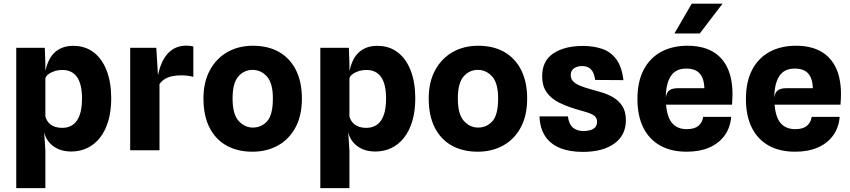

<svg xmlns="http://www.w3.org/2000/svg" viewBox="-20 -800 4522 1022"><path d="M359 6.5Q318.5 6.5 288.2 -7.5Q258 -21.5 239.5 -45Q221 -68.5 215 -96.5H154L221.5 -180.5Q226.5 -161.5 238.2 -147.8Q250 -134 268.5 -126.8Q287 -119.5 312 -119.5Q362 -119.5 389.2 -158Q416.5 -196.5 416.5 -276.5Q416.5 -352 390 -389.8Q363.5 -427.5 313 -427.5Q288.5 -427.5 268.8 -420.8Q249 -414 236.5 -404Q224 -394 221.5 -383V-423.5Q228.5 -453.5 240.2 -478Q252 -502.5 270 -519.8Q288 -537 312.8 -546.5Q337.5 -556 370 -556Q433.5 -556 478.5 -521.5Q523.5 -487 547.8 -424.2Q572 -361.5 572 -276.5Q572 -209 556.5 -156.5Q541 -104 512.8 -67.8Q484.5 -31.5 445.5 -12.5Q406.5 6.5 359 6.5ZM66.5 201.5V-545.5H218.5L221.5 -459V-144L215 -96.5L221.5 0.5V201.5Z M673 0V-545.5H812L825 -332L816 -364.5Q820.5 -407.5 832.5 -442.8Q844.5 -478 863.5 -503.5Q882.5 -529 909.2 -543Q936 -557 970.5 -557Q980.5 -557 990.8 -556Q1001 -555 1009 -552.5V-391Q992 -395.5 976.2 -397.2Q960.5 -399 945 -399Q917.5 -399 895.2 -394Q873 -389 856.5 -378.8Q840 -368.5 829 -352.5V0Z M1324 7.5Q1244.5 7.5 1186 -25Q1127.5 -57.5 1095.2 -120.8Q1063 -184 1063 -276Q1063 -363 1097 -426Q1131 -489 1190.5 -522.8Q1250 -556.5 1326 -556.5Q1408 -556.5 1466.2 -522.8Q1524.5 -489 1555.8 -426Q1587 -363 1587 -276Q1587 -184 1552.5 -120.8Q1518 -57.5 1458.5 -25Q1399 7.5 1324 7.5ZM1326 -121Q1371.5 -121 1402 -154.8Q1432.5 -188.5 1432.5 -276Q1432.5 -357.5 1400.8 -392.8Q1369 -428 1324.5 -428Q1279 -428 1248.5 -392.8Q1218 -357.5 1218 -276Q1218 -192 1250 -156.5Q1282 -121 1326 -121Z M1977.5 6.5Q1937 6.5 1906.8 -7.5Q1876.5 -21.5 1858 -45Q1839.5 -68.5 1833.5 -96.5H1772.5L1840 -180.5Q1845 -161.5 1856.8 -147.8Q1868.5 -134 1887 -126.8Q1905.5 -119.5 1930.5 -119.5Q1980.5 -119.5 2007.8 -158Q2035 -196.5 2035 -276.5Q2035 -352 2008.5 -389.8Q1982 -427.5 1931.5 -427.5Q1907 -427.5 1887.2 -420.8Q1867.5 -414 1855 -404Q1842.5 -394 1840 -383V-423.5Q1847 -453.5 1858.8 -478Q1870.5 -502.5 1888.5 -519.8Q1906.5 -537 1931.2 -546.5Q1956 -556 1988.5 -556Q2052 -556 2097 -521.5Q2142 -487 2166.2 -424.2Q2190.5 -361.5 2190.5 -276.5Q2190.5 -209 2175 -156.5Q2159.5 -104 2131.2 -67.8Q2103 -31.5 2064 -12.5Q2025 6.5 1977.5 6.5ZM1685 201.5V-545.5H1837L1840 -459V-144L1833.5 -96.5L1840 0.5V201.5Z M2523 7.5Q2443.5 7.5 2385 -25Q2326.5 -57.5 2294.2 -120.8Q2262 -184 2262 -276Q2262 -363 2296 -426Q2330 -489 2389.5 -522.8Q2449 -556.5 2525 -556.5Q2607 -556.5 2665.2 -522.8Q2723.5 -489 2754.8 -426Q2786 -363 2786 -276Q2786 -184 2751.5 -120.8Q2717 -57.5 2657.5 -25Q2598 7.5 2523 7.5ZM2525 -121Q2570.5 -121 2601 -154.8Q2631.5 -188.5 2631.5 -276Q2631.5 -357.5 2599.8 -392.8Q2568 -428 2523.5 -428Q2478 -428 2447.5 -392.8Q2417 -357.5 2417 -276Q2417 -192 2449 -156.5Q2481 -121 2525 -121Z M3082.5 8.5Q3012 8.5 2961.2 -12Q2910.5 -32.5 2882.5 -74.2Q2854.5 -116 2851.5 -180.5H3003Q3007.5 -140.5 3028.8 -121.5Q3050 -102.5 3086 -102.5Q3104 -102.5 3120.5 -106.8Q3137 -111 3147.5 -121.8Q3158 -132.5 3158 -151.5Q3158 -167 3150.2 -176.8Q3142.5 -186.5 3127.8 -193.2Q3113 -200 3092 -205.8Q3071 -211.5 3044.5 -219.5Q2997.5 -233.5 2956.8 -253.5Q2916 -273.5 2891 -307Q2866 -340.5 2866 -395Q2866 -476.5 2925.8 -516Q2985.5 -555.5 3082.5 -555.5Q3139.5 -555.5 3185 -540Q3230.5 -524.5 3260.2 -485Q3290 -445.5 3298.5 -373.5L3148 -374.5Q3143.5 -406.5 3132.5 -422.2Q3121.5 -438 3107.5 -443.2Q3093.5 -448.5 3078.5 -448.5Q3061.5 -448.5 3047.8 -443Q3034 -437.5 3026 -427Q3018 -416.5 3018 -400.5Q3018 -381.5 3030 -368Q3042 -354.5 3066.5 -344.2Q3091 -334 3129 -323.5Q3154 -317 3185.2 -307.5Q3216.5 -298 3245.2 -281Q3274 -264 3292.8 -235Q3311.5 -206 3311.5 -160Q3311.5 -80 3250 -35.8Q3188.5 8.5 3082.5 8.5Z M3635 7.5Q3552 7.5 3493.5 -25.5Q3435 -58.5 3404 -121.2Q3373 -184 3373 -273Q3373 -365 3406 -428.2Q3439 -491.5 3499 -524Q3559 -556.5 3639.5 -556.5Q3717.5 -556.5 3770.8 -527Q3824 -497.5 3851.5 -440Q3879 -382.5 3879 -298.5Q3879 -288 3878.2 -274.2Q3877.5 -260.5 3876.5 -243H3525.5Q3531 -175 3558.5 -143.8Q3586 -112.5 3635.5 -112.5Q3676.5 -112.5 3697.8 -130.5Q3719 -148.5 3723 -178H3872Q3867.5 -121.5 3837.8 -79.8Q3808 -38 3756.5 -15.2Q3705 7.5 3635 7.5ZM3589 -330.5H3729.5Q3727.5 -383 3704.2 -409Q3681 -435 3633 -435Q3576.5 -435 3550.5 -394.8Q3524.5 -354.5 3524 -280.5Q3528 -309 3543.5 -319.8Q3559 -330.5 3589 -330.5ZM3570 -622 3662 -780.5H3826L3705 -622Z M4212.5 7.5Q4129.5 7.5 4071 -25.5Q4012.5 -58.5 3981.5 -121.2Q3950.5 -184 3950.5 -273Q3950.5 -365 3983.5 -428.2Q4016.5 -491.5 4076.5 -524Q4136.5 -556.5 4217 -556.5Q4295 -556.5 4348.2 -527Q4401.5 -497.5 4429 -440Q4456.5 -382.5 4456.5 -298.5Q4456.5 -288 4455.8 -274.2Q4455 -260.5 4454 -243H4103Q4108.5 -175 4136 -143.8Q4163.5 -112.5 4213 -112.5Q4254 -112.5 4275.2 -130.5Q4296.5 -148.5 4300.5 -178H4449.5Q4445 -121.5 4415.2 -79.8Q4385.5 -38 4334 -15.2Q4282.5 7.5 4212.5 7.5ZM4166.5 -330.5H4307Q4305 -383 4281.8 -409Q4258.5 -435 4210.5 -435Q4154 -435 4128 -394.8Q4102 -354.5 4101.5 -280.5Q4105.5 -309 4121 -319.8Q4136.5 -330.5 4166.5 -330.5Z"/></svg>

Font: Spline Sans
Style: Regular
Weight: 400
Designer: Eben Sorkin, Mirko Velimirovic
Foundry: Sorkin Type
Version: Version 1.001